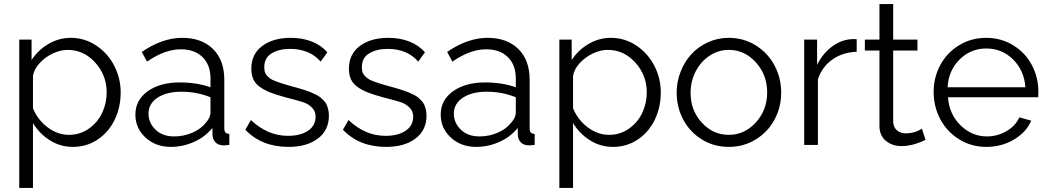

<svg xmlns="http://www.w3.org/2000/svg" viewBox="-20 -717 5187 950"><path d="M143.1 -107.9V212.9H75.2V-521H136.2V-419.9Q168.5 -469.7 220.2 -499.8Q272 -529.8 330.1 -529.8Q399.4 -529.8 456.8 -491.2Q514.2 -452.6 545.7 -390.9Q577.1 -329.1 577.1 -259.8Q577.1 -186.5 547.6 -125Q518.1 -63.5 463.6 -26.9Q409.2 9.8 340.8 9.8Q278.3 9.8 226.8 -22.7Q175.3 -55.2 143.1 -107.9ZM507.8 -259.8Q507.8 -344.7 451.2 -407.5Q394.5 -470.2 314 -470.2Q279.8 -470.2 242.2 -452.9Q204.6 -435.5 176.3 -404.8Q147.9 -374 143.1 -340.8V-181.2Q166.5 -124 215.8 -86.9Q265.1 -49.8 321.8 -49.8Q376 -49.8 419.4 -80.3Q462.9 -110.8 485.4 -158.4Q507.8 -206.1 507.8 -259.8Z M649.9 -149.9Q649.9 -221.7 710.7 -265.4Q771.5 -309.1 869.6 -309.1Q953.6 -309.1 1021.5 -285.2V-329.1Q1021.5 -395.5 982.2 -434.3Q942.9 -473.1 874.5 -473.1Q795.9 -473.1 707.5 -412.1L681.6 -460Q783.2 -529.8 881.8 -529.8Q978 -529.8 1033.9 -474.6Q1089.8 -419.4 1089.8 -323.2V-82Q1089.8 -67.9 1095.7 -61.5Q1101.6 -55.2 1114.7 -54.2V0Q1090.3 2.9 1083.5 2Q1059.6 1.5 1046.1 -12.9Q1032.7 -27.3 1031.7 -45.9L1030.8 -84Q996.1 -40 940.4 -15.1Q884.8 9.8 825.7 9.8Q750 9.8 700 -36.4Q649.9 -82.5 649.9 -149.9ZM998.5 -109.9Q1021.5 -135.7 1021.5 -160.2V-235.8Q953.6 -263.2 877.9 -263.2Q804.2 -263.2 759.5 -233.6Q714.8 -204.1 714.8 -154.8Q714.8 -108.9 749.5 -75.4Q784.2 -42 841.8 -42Q890.1 -42 932.6 -60.8Q975.1 -79.6 998.5 -109.9Z M1407.7 9.8Q1274.4 9.8 1193.8 -75.2L1221.7 -123Q1303.7 -44.9 1404.8 -44.9Q1466.8 -44.9 1504.2 -70.1Q1541.5 -95.2 1541.5 -140.1Q1541.5 -167.5 1522.9 -185.3Q1504.4 -203.1 1482.9 -210.4Q1461.4 -217.8 1408.2 -231.4Q1394.5 -234.9 1387.7 -236.8Q1343.8 -249 1315.9 -260Q1288.1 -271 1265.6 -287.1Q1243.2 -303.2 1233.4 -325Q1223.6 -346.7 1223.6 -377Q1223.6 -449.7 1277.8 -489.7Q1332 -529.8 1418.5 -529.8Q1477.1 -529.8 1523.9 -511Q1570.8 -492.2 1599.6 -458L1566.4 -412.1Q1512.2 -475.1 1414.6 -475.1Q1360.8 -475.1 1324.2 -453.1Q1287.6 -431.2 1287.6 -384.8Q1287.6 -371.1 1290.5 -360.6Q1293.5 -350.1 1302 -341.6Q1310.5 -333 1318.4 -327.4Q1326.2 -321.8 1343.8 -315.2Q1361.3 -308.6 1374 -304.4Q1386.7 -300.3 1412.6 -293Q1437.5 -286.1 1450.9 -282.5Q1464.4 -278.8 1484.9 -272.2Q1505.4 -265.6 1516.4 -261Q1527.3 -256.3 1542.5 -249Q1557.6 -241.7 1565.7 -234.9Q1573.7 -228 1583 -218.3Q1592.3 -208.5 1596.7 -198Q1601.1 -187.5 1604.2 -174.1Q1607.4 -160.6 1607.4 -145Q1607.4 -72.8 1553 -31.5Q1498.5 9.8 1407.7 9.8Z M1890.6 9.8Q1757.3 9.8 1676.8 -75.2L1704.6 -123Q1786.6 -44.9 1887.7 -44.9Q1949.7 -44.9 1987.1 -70.1Q2024.4 -95.2 2024.4 -140.1Q2024.4 -167.5 2005.9 -185.3Q1987.3 -203.1 1965.8 -210.4Q1944.3 -217.8 1891.1 -231.4Q1877.4 -234.9 1870.6 -236.8Q1826.7 -249 1798.8 -260Q1771 -271 1748.5 -287.1Q1726.1 -303.2 1716.3 -325Q1706.5 -346.7 1706.5 -377Q1706.5 -449.7 1760.7 -489.7Q1814.9 -529.8 1901.4 -529.8Q1960 -529.8 2006.8 -511Q2053.7 -492.2 2082.5 -458L2049.3 -412.1Q1995.1 -475.1 1897.5 -475.1Q1843.8 -475.1 1807.1 -453.1Q1770.5 -431.2 1770.5 -384.8Q1770.5 -371.1 1773.4 -360.6Q1776.4 -350.1 1784.9 -341.6Q1793.5 -333 1801.3 -327.4Q1809.1 -321.8 1826.7 -315.2Q1844.2 -308.6 1856.9 -304.4Q1869.6 -300.3 1895.5 -293Q1920.4 -286.1 1933.8 -282.5Q1947.3 -278.8 1967.8 -272.2Q1988.3 -265.6 1999.3 -261Q2010.3 -256.3 2025.4 -249Q2040.5 -241.7 2048.6 -234.9Q2056.6 -228 2065.9 -218.3Q2075.2 -208.5 2079.6 -198Q2084 -187.5 2087.2 -174.1Q2090.3 -160.6 2090.3 -145Q2090.3 -72.8 2035.9 -31.5Q1981.4 9.8 1890.6 9.8Z M2160.6 -149.9Q2160.6 -221.7 2221.4 -265.4Q2282.2 -309.1 2380.4 -309.1Q2464.4 -309.1 2532.2 -285.2V-329.1Q2532.2 -395.5 2492.9 -434.3Q2453.6 -473.1 2385.3 -473.1Q2306.6 -473.1 2218.3 -412.1L2192.4 -460Q2293.9 -529.8 2392.6 -529.8Q2488.8 -529.8 2544.7 -474.6Q2600.6 -419.4 2600.6 -323.2V-82Q2600.6 -67.9 2606.4 -61.5Q2612.3 -55.2 2625.5 -54.2V0Q2601.1 2.9 2594.2 2Q2570.3 1.5 2556.9 -12.9Q2543.5 -27.3 2542.5 -45.9L2541.5 -84Q2506.8 -40 2451.2 -15.1Q2395.5 9.8 2336.4 9.8Q2260.7 9.8 2210.7 -36.4Q2160.6 -82.5 2160.6 -149.9ZM2509.3 -109.9Q2532.2 -135.7 2532.2 -160.2V-235.8Q2464.4 -263.2 2388.7 -263.2Q2314.9 -263.2 2270.3 -233.6Q2225.6 -204.1 2225.6 -154.8Q2225.6 -108.9 2260.3 -75.4Q2294.9 -42 2352.5 -42Q2400.9 -42 2443.4 -60.8Q2485.8 -79.6 2509.3 -109.9Z M2815.4 -107.9V212.9H2747.6V-521H2808.6V-419.9Q2840.8 -469.7 2892.6 -499.8Q2944.3 -529.8 3002.4 -529.8Q3071.8 -529.8 3129.2 -491.2Q3186.5 -452.6 3218 -390.9Q3249.5 -329.1 3249.5 -259.8Q3249.5 -186.5 3220 -125Q3190.4 -63.5 3136 -26.9Q3081.5 9.8 3013.2 9.8Q2950.7 9.8 2899.2 -22.7Q2847.7 -55.2 2815.4 -107.9ZM3180.2 -259.8Q3180.2 -344.7 3123.5 -407.5Q3066.9 -470.2 2986.3 -470.2Q2952.1 -470.2 2914.6 -452.9Q2877 -435.5 2848.6 -404.8Q2820.3 -374 2815.4 -340.8V-181.2Q2838.9 -124 2888.2 -86.9Q2937.5 -49.8 2994.1 -49.8Q3048.3 -49.8 3091.8 -80.3Q3135.3 -110.8 3157.7 -158.4Q3180.2 -206.1 3180.2 -259.8Z M3328.1 -258.8Q3328.1 -313 3347.7 -362.5Q3367.2 -412.1 3400.9 -449Q3434.6 -485.8 3482.9 -507.8Q3531.2 -529.8 3585.9 -529.8Q3659.2 -529.8 3719 -492.7Q3778.8 -455.6 3812 -393.6Q3845.2 -331.5 3845.2 -258.8Q3845.2 -186.5 3812.3 -125.2Q3779.3 -64 3719.5 -27.1Q3659.7 9.8 3585.9 9.8Q3512.2 9.8 3452.6 -27.1Q3393.1 -64 3360.6 -125.2Q3328.1 -186.5 3328.1 -258.8ZM3585.9 -470.2Q3535.2 -470.2 3491.7 -441.9Q3448.2 -413.6 3422.6 -364.5Q3397 -315.4 3397 -257.8Q3397 -170.9 3452.4 -110.4Q3507.8 -49.8 3585.9 -49.8Q3664.1 -49.8 3720 -111.3Q3775.9 -172.9 3775.9 -259.8Q3775.9 -346.7 3720 -408.4Q3664.1 -470.2 3585.9 -470.2Z M4218.8 -460.9Q4149.9 -458.5 4098.6 -422.6Q4047.4 -386.7 4026.9 -324.2V0H3959V-521H4022.9V-396Q4049.8 -450.7 4094.2 -484.6Q4138.7 -518.6 4189 -522.9Q4208.5 -524.4 4218.8 -522.9Z M4559.6 -24.9Q4559.1 -24.4 4549.6 -20.3Q4540 -16.1 4533.9 -13.7Q4527.8 -11.2 4515.6 -7.1Q4503.4 -2.9 4493.2 -0.5Q4482.9 2 4468.8 3.9Q4454.6 5.9 4441.4 5.9Q4394.5 5.9 4363 -20.3Q4331.5 -46.4 4331.5 -94.2V-466.8H4259.3V-521H4331.5V-696.8H4399.4V-521H4519.5V-466.8H4399.4V-112.8Q4401.4 -85.4 4418.9 -71.3Q4436.5 -57.1 4462.4 -57.1Q4504.9 -57.1 4541.5 -80.1Z M4860.4 9.8Q4786.6 9.8 4726.3 -27.3Q4666 -64.5 4632.8 -126.7Q4599.6 -189 4599.6 -262.2Q4599.6 -334.5 4632.8 -395.8Q4666 -457 4726.1 -493.4Q4786.1 -529.8 4859.4 -529.8Q4933.6 -529.8 4993.4 -492.9Q5053.2 -456.1 5085.4 -395.3Q5117.7 -334.5 5117.7 -263.2Q5117.7 -240.7 5116.7 -235.8H4670.4Q4676.8 -152.3 4732.4 -97.2Q4788.1 -42 4863.8 -42Q4915 -42 4960 -68.1Q5004.9 -94.2 5023.4 -136.2L5082.5 -120.1Q5058.1 -62.5 4996.8 -26.4Q4935.5 9.8 4860.4 9.8ZM4668.5 -285.2H5053.7Q5047.4 -369.1 4992.4 -423.1Q4937.5 -477.1 4860.4 -477.1Q4783.2 -477.1 4728.3 -422.9Q4673.3 -368.7 4668.5 -285.2Z"/></svg>

Font: Rawline
Style: Regular
Weight: 400
Designer: Matt McInerney, Pablo Impallari, Rodrigo Fuenzalida
Foundry: Matt McInerney, Pablo Impallari, Rodrigo Fuenzalida
Version: Version 4.020;PS 004.020;hotconv 1.0.88;makeotf.lib2.5.64775